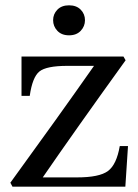

<svg xmlns="http://www.w3.org/2000/svg" viewBox="-20 -703 520 723"><path d="M19 -15Q198 -261 334 -455H234Q154 -455 128 -433.5Q102 -412 92 -342H61V-490H445L453 -476Q262 -211 141 -35H270Q354 -35 386.5 -59Q419 -83 431 -153H462L452 0H27ZM196 -587Q180 -604 180 -627Q180 -650 196 -666.5Q212 -683 240 -683Q268 -683 284 -666.5Q300 -650 300 -627Q300 -604 284 -587Q268 -570 240 -570Q212 -570 196 -587Z"/></svg>

Font: Heuristica
Style: Regular
Weight: 400
Version: Version 1.0.1 ; ttfautohint (v1.4.1)